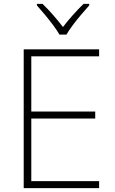

<svg xmlns="http://www.w3.org/2000/svg" viewBox="-20 -968 591 988"><path d="M490 0H102V-714H490V-678H141V-394H470V-358H141V-36H490ZM286 -790Q274 -811 253.5 -838.5Q233 -866 210.5 -893Q188 -920 170 -940V-948H199Q226 -922 254 -890Q282 -858 304 -829Q326 -858 354.5 -890Q383 -922 410 -948H439V-940Q421 -920 398 -893Q375 -866 354.5 -838.5Q334 -811 322 -790Z"/></svg>

Font: Noto Sans Gujarati ExtraLight
Style: Regular
Weight: 200
Designer: Jelle Bosma - Monotype Design Team, Universal Thirst
Foundry: Monotype Imaging Inc.
Version: Version 2.106; ttfautohint (v1.8.4.7-5d5b)